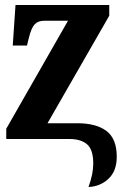

<svg xmlns="http://www.w3.org/2000/svg" viewBox="-20 -556 487 768"><path d="M334 192Q344 164 348.5 141.5Q353 119 353 98Q353 42 328 21Q303 0 258 0H5V-41L252 -473H157Q132 -473 118.5 -458.5Q105 -444 95 -403L88 -374H31L42 -536H417V-493L170 -63H290Q365 -63 406 -32Q447 -1 447 71Q447 128 414 159Q381 190 334 192Z"/></svg>

Font: Noto Serif ExtraCondensed ExtraBold
Style: Regular
Weight: 800
Width: 2
Designer: Monotype Design Team
Foundry: Monotype Imaging Inc.
Version: Version 2.013; ttfautohint (v1.8.4.7-5d5b)